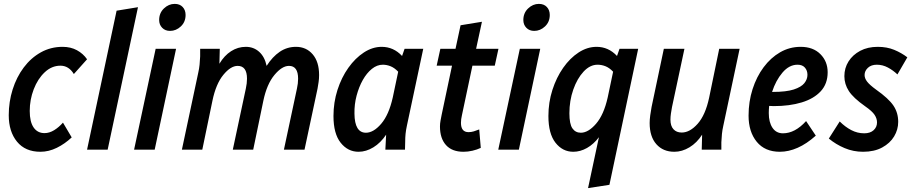

<svg xmlns="http://www.w3.org/2000/svg" viewBox="-20 -770 4708 988"><path d="M25 -177Q25 -246 45 -309.5Q65 -373 102 -422.5Q139 -472 190 -500.5Q241 -529 302 -529Q344 -529 376 -511.5Q408 -494 428 -465L360 -389Q334 -432 291 -432Q246 -432 210 -398Q174 -364 153.5 -310.5Q133 -257 133 -199Q133 -143 153 -114Q173 -85 209 -85Q234 -85 258.5 -100Q283 -115 304 -139L349 -63Q314 -30 272.5 -9.5Q231 11 188 11Q110 11 67.5 -41Q25 -93 25 -177Z M428 0 580 -715 690 -733 534 0Z M799 -667Q799 -703 823.5 -726.5Q848 -750 879 -750Q905 -750 920 -734Q935 -718 935 -693Q935 -657 910.5 -634Q886 -611 855 -611Q830 -611 814.5 -627Q799 -643 799 -667ZM670 0 781 -519H886L776 0Z M916 0 1000 -395Q1005 -417 1007 -437Q1009 -457 1010 -480V-519H1111L1109 -442Q1134 -484 1169 -506.5Q1204 -529 1245 -529Q1285 -529 1313.5 -503.5Q1342 -478 1352 -431Q1382 -478 1419.5 -503.5Q1457 -529 1503 -529Q1556 -529 1589 -490.5Q1622 -452 1622 -384Q1622 -365 1619.5 -348Q1617 -331 1614 -314L1547 0H1441L1508 -314Q1514 -341 1514 -365Q1514 -431 1467 -431Q1431 -431 1392 -384Q1353 -337 1335 -251L1283 0H1178L1245 -314Q1248 -328 1249.5 -340.5Q1251 -353 1251 -365Q1251 -431 1203 -431Q1167 -431 1129 -384.5Q1091 -338 1073 -251L1021 0Z M1696 -173Q1696 -243 1716.5 -307Q1737 -371 1772.5 -421Q1808 -471 1852.5 -500Q1897 -529 1944 -529Q2005 -529 2049 -482L2062 -519H2158L2074 -124Q2069 -101 2067 -81.5Q2065 -62 2065 -39L2064 0H1963L1967 -77Q1939 -35 1901.5 -12Q1864 11 1825 11Q1770 11 1733 -35.5Q1696 -82 1696 -173ZM1804 -185Q1805 -87 1863 -87Q1902 -87 1941.5 -133Q1981 -179 2001 -268L2029 -401Q2010 -421 1990 -429Q1970 -437 1950 -437Q1920 -437 1893.5 -415.5Q1867 -394 1847 -358.5Q1827 -323 1815 -278Q1803 -233 1804 -185Z M2227 -432 2246 -519H2324L2350 -640L2460 -658L2430 -519H2545L2526 -432H2411L2357 -177Q2352 -156 2352 -138Q2352 -90 2391 -90Q2405 -90 2418 -94Q2431 -98 2446 -104L2454 -9Q2435 0 2411.5 5.5Q2388 11 2365 11Q2306 11 2275 -23.5Q2244 -58 2244 -119Q2244 -134 2247 -150Q2250 -166 2253 -181L2306 -432Z M2673 -667Q2673 -703 2697.5 -726.5Q2722 -750 2753 -750Q2779 -750 2794 -734Q2809 -718 2809 -693Q2809 -657 2784.5 -634Q2760 -611 2729 -611Q2704 -611 2688.5 -627Q2673 -643 2673 -667ZM2544 0 2655 -519H2760L2650 0Z M2802 -173Q2802 -243 2822.5 -307Q2843 -371 2878 -421Q2913 -471 2957.5 -500Q3002 -529 3050 -529Q3111 -529 3155 -482L3168 -519H3264L3116 181L3006 198L3062 -64Q3035 -28 3000.5 -8.5Q2966 11 2930 11Q2875 11 2838.5 -35.5Q2802 -82 2802 -173ZM2910 -187Q2910 -132 2925.5 -109.5Q2941 -87 2969 -87Q3007 -87 3047 -133Q3087 -179 3107 -268L3135 -401Q3116 -421 3096 -429Q3076 -437 3055 -437Q3016 -437 2983 -401.5Q2950 -366 2930 -309Q2910 -252 2910 -187Z M3323 -137Q3323 -154 3326 -176.5Q3329 -199 3333 -220L3396 -519H3502L3438 -219Q3435 -203 3432.5 -186Q3430 -169 3430 -154Q3430 -122 3445.5 -105Q3461 -88 3488 -88Q3530 -88 3570 -133Q3610 -178 3629 -267L3681 -519H3786L3702 -123Q3697 -101 3695 -81Q3693 -61 3692 -38V0H3591L3593 -77Q3566 -35 3528 -12Q3490 11 3450 11Q3392 11 3357.5 -28Q3323 -67 3323 -137Z M3832 -175Q3832 -247 3852.5 -311Q3873 -375 3909.5 -424Q3946 -473 3994.5 -501Q4043 -529 4100 -529Q4164 -529 4201.5 -491.5Q4239 -454 4239 -398Q4239 -339 4203.5 -300.5Q4168 -262 4105.5 -243Q4043 -224 3962 -224Q3950 -224 3938 -225Q3936 -206 3936 -188Q3936 -141 3955 -112.5Q3974 -84 4009 -84Q4071 -84 4128 -147L4178 -72Q4131 -30 4084.5 -9.5Q4038 11 3993 11Q3916 11 3874 -40.5Q3832 -92 3832 -175ZM4084 -437Q4041 -437 4006.5 -396.5Q3972 -356 3953 -297H3957Q4026 -297 4064.5 -309.5Q4103 -322 4119 -342Q4135 -362 4135 -385Q4135 -407 4122 -422Q4109 -437 4084 -437Z M4245 -57 4301 -145Q4329 -117 4360.5 -100.5Q4392 -84 4427 -84Q4458 -84 4475.5 -100Q4493 -116 4493 -140Q4493 -160 4480.5 -179Q4468 -198 4432 -223Q4371 -266 4348 -301.5Q4325 -337 4325 -378Q4325 -420 4346.5 -454Q4368 -488 4406.5 -508.5Q4445 -529 4497 -529Q4544 -529 4581.5 -513.5Q4619 -498 4649 -475L4598 -387Q4576 -408 4549 -422.5Q4522 -437 4492 -437Q4463 -437 4446 -421Q4429 -405 4429 -384Q4429 -367 4442 -350Q4455 -333 4488 -309Q4553 -263 4577.5 -226.5Q4602 -190 4602 -143Q4602 -103 4581 -68Q4560 -33 4519.5 -11Q4479 11 4421 11Q4371 11 4326 -8Q4281 -27 4245 -57Z"/></svg>

Font: Radio Canada Condensed Medium
Style: Italic
Weight: 500
Width: 3
Italic angle: -12°
Designer: Charles Daoud, Etienne Aubert Bonn, Alexandre Saumier Demers, Jacques Le Bailly
Foundry: Radio-Canada
Version: Version 2.104; ttfautohint (v1.8.4.7-5d5b);gftools[0.9.28.de